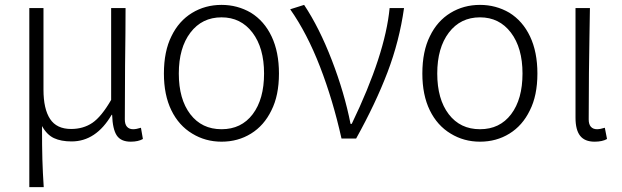

<svg xmlns="http://www.w3.org/2000/svg" viewBox="-20 -567 2546 786"><path d="M100 -534H158V-200Q158 -121 185 -80Q212 -39 271 -39Q321 -39 358 -64Q395 -89 435 -158V-534H494Q494 -446 492 -300L491 -78Q491 -58 500 -48Q509 -38 525 -38Q538 -38 557 -44L565 2Q546 13 515 13Q475 13 458 -12.5Q441 -38 439 -97H437Q373 12 273 12Q230 12 201 -1.5Q172 -15 152 -51Q152 35 153.5 86.5Q155 138 159 199H100Z M767 -20Q712 -53 681.5 -115.5Q651 -178 651 -266Q651 -357 682 -419Q712 -481 766 -514Q820 -547 887 -547Q952 -547 1007 -515Q1062 -481 1092 -417.5Q1122 -354 1122 -266Q1122 -176 1091 -115Q1061 -53 1007.5 -20Q954 13 887 13Q821 13 767 -20ZM1061 -266Q1061 -371 1013.5 -433.5Q966 -496 887 -496Q807 -496 759.5 -433.5Q712 -371 712 -266Q712 -161 759 -99.5Q806 -38 887 -38Q968 -38 1014.5 -99.5Q1061 -161 1061 -266Z M1168 -529 1225 -547Q1287 -454 1338.5 -320.5Q1390 -187 1415 -60H1420Q1557 -344 1575 -534H1634Q1615 -399 1566.5 -271.5Q1518 -144 1438 0H1378Q1343 -157 1290 -294Q1237 -431 1168 -529Z M1825 -20Q1770 -53 1739.5 -115.5Q1709 -178 1709 -266Q1709 -357 1740 -419Q1770 -481 1824 -514Q1878 -547 1945 -547Q2010 -547 2065 -515Q2120 -481 2150 -417.5Q2180 -354 2180 -266Q2180 -176 2149 -115Q2119 -53 2065.5 -20Q2012 13 1945 13Q1879 13 1825 -20ZM2119 -266Q2119 -371 2071.5 -433.5Q2024 -496 1945 -496Q1865 -496 1817.5 -433.5Q1770 -371 1770 -266Q1770 -161 1817 -99.5Q1864 -38 1945 -38Q2026 -38 2072.5 -99.5Q2119 -161 2119 -266Z M2336 -85V-534H2395L2393 -411Q2392 -353 2391 -269.5Q2390 -186 2390 -78Q2390 -58 2399 -48Q2408 -38 2424 -38Q2437 -38 2456 -44L2465 2Q2446 13 2414 13Q2374 13 2355 -11Q2336 -35 2336 -85Z"/></svg>

Font: Merged Yaku Han JP Light
Style: Regular
Weight: 300
Designer: Ryoko NISHIZUKA 西塚涼子 (kana, bopomofo & ideographs); Paul D. Hunt (Latin, Greek & Cyrillic); Sandoll Communications 산돌커뮤니
Foundry: Adobe
Version: Version 2.004